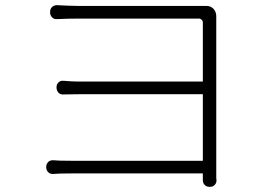

<svg xmlns="http://www.w3.org/2000/svg" viewBox="-20 -706 1040 744"><path d="M159 -59Q159 -71 167 -78.5Q175 -86 187 -85Q201 -84 213.5 -83.5Q226 -83 257 -83H766V-341H296Q269 -341 254 -340.5Q239 -340 226 -340Q214 -339 206.5 -347Q199 -355 199 -368Q199 -379 206.5 -386.5Q214 -394 226 -393Q239 -392 254 -391Q269 -390 294 -390H766V-619Q766 -625 761.5 -629.5Q757 -634 751 -634Q731 -634 692.5 -634Q654 -634 605.5 -634Q557 -634 506 -634Q455 -634 409 -634Q363 -634 330 -634Q297 -634 284 -634Q266 -634 243.5 -633.5Q221 -633 201 -632Q189 -631 181.5 -639Q174 -647 174 -659Q174 -671 181.5 -678.5Q189 -686 201 -686Q221 -685 243.5 -684Q266 -683 284 -683Q299 -683 342 -683Q385 -683 443 -683Q501 -683 562.5 -683Q624 -683 676 -683Q728 -683 758 -683Q759 -683 766 -683Q773 -683 777 -683Q795 -684 806.5 -672.5Q818 -661 818 -643Q818 -642 818 -641.5Q818 -641 818 -637Q818 -627 818 -587Q818 -547 818 -488.5Q818 -430 818 -362.5Q818 -295 818 -230.5Q818 -166 818 -114Q818 -62 818 -34Q818 -21 818 -16.5Q818 -12 819 -7Q819 3 812 10.5Q805 18 794 18H791Q780 18 773 10.5Q766 3 766 -8V-34H258Q229 -34 214.5 -33.5Q200 -33 187 -32Q175 -31 167 -38.5Q159 -46 159 -59Z"/></svg>

Font: Chiron GoRound TC L
Style: Regular
Weight: 300
Designer: Ryoko NISHIZUKA 西塚涼子 (kana, bopomofo & ideographs); Paul D. Hunt (Latin, Greek & Cyrillic); Sandoll Communications 산돌커뮤니
Foundry: Adobe
Version: Version 1.000;hotconv 1.1.1;makeotfexe 2.6.0